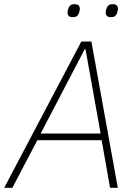

<svg xmlns="http://www.w3.org/2000/svg" viewBox="-36 -896 657 916"><path d="M489 0 449 -227H142L23 0H-16L352 -698H400L526 0ZM372 -661H368L158 -259H444ZM311 -814Q297 -814 291.5 -820.5Q286 -827 286 -835Q286 -840 289 -852Q292 -863 298.5 -869.5Q305 -876 320 -876Q334 -876 339.5 -869.5Q345 -863 345 -855Q345 -850 342 -838Q339 -827 332.5 -820.5Q326 -814 311 -814ZM493 -814Q479 -814 473.5 -820.5Q468 -827 468 -835Q468 -840 471 -852Q474 -863 480.5 -869.5Q487 -876 502 -876Q516 -876 521.5 -869.5Q527 -863 527 -855Q527 -850 524 -838Q521 -827 514.5 -820.5Q508 -814 493 -814Z"/></svg>

Font: IBM Plex Sans ExtLt
Style: Italic
Weight: 200
Italic angle: -11°
Designer: Mike Abbink, Paul van der Laan, Pieter van Rosmalen
Foundry: Bold Monday
Version: Version 3.005